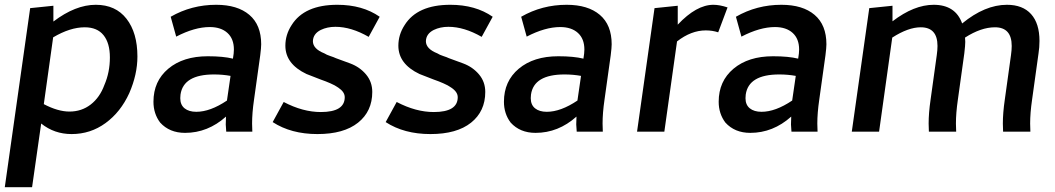

<svg xmlns="http://www.w3.org/2000/svg" viewBox="-43 -550 4408 802"><path d="M91 232 129 -34Q184 10 256 10Q335 10 398 -36Q461 -82 497 -161Q531 -239 531 -314Q531 -413 485.5 -471.5Q440 -530 357 -530Q272 -530 180 -460V-526L83 -516L-23 232ZM247 -84Q199 -84 140 -115L179 -394Q250 -436 311 -436Q363 -436 389.5 -403Q416 -370 416 -310Q416 -248 393 -195Q374 -143 336 -113.5Q298 -84 247 -84Z M730 5Q825 5 901 -63L900 -30L902 0H1011L1010 -34Q1010 -78 1018 -133L1044 -319Q1048 -351 1048 -365Q1048 -446 998.5 -488Q949 -530 860 -530Q757 -530 670 -480L693 -397Q770 -437 833 -437Q880 -437 907 -412.5Q934 -388 934 -343Q934 -328 930 -305Q890 -315 825 -315Q722 -315 660 -263Q598 -211 598 -125Q598 -75 626 -38Q665 5 730 5ZM777 -83Q746 -83 728 -97.5Q710 -112 710 -140L711 -155Q723 -239 851 -239Q887 -239 920 -233L905 -130Q835 -83 777 -83Z M1512 -166Q1512 -208 1486 -239Q1460 -270 1420 -285L1360 -307Q1352 -311 1336.5 -316Q1321 -321 1312 -327Q1264 -346 1264 -378Q1265 -409 1297 -425Q1324 -438 1358 -438Q1424 -438 1497 -396L1543 -480Q1471 -530 1366 -530Q1228 -530 1175 -445Q1149 -405 1149 -359Q1149 -283 1237 -241L1296 -218Q1319 -210 1337 -202Q1356 -194 1370 -184Q1397 -166 1397 -144Q1397 -82 1297 -82Q1222 -82 1142 -124L1096 -40Q1173 10 1283 10Q1393 10 1452.5 -37.5Q1512 -85 1512 -166Z M1984 -166Q1984 -208 1958 -239Q1932 -270 1892 -285L1832 -307Q1824 -311 1808.5 -316Q1793 -321 1784 -327Q1736 -346 1736 -378Q1737 -409 1769 -425Q1796 -438 1830 -438Q1896 -438 1969 -396L2015 -480Q1943 -530 1838 -530Q1700 -530 1647 -445Q1621 -405 1621 -359Q1621 -283 1709 -241L1768 -218Q1791 -210 1809 -202Q1828 -194 1842 -184Q1869 -166 1869 -144Q1869 -82 1769 -82Q1694 -82 1614 -124L1568 -40Q1645 10 1755 10Q1865 10 1924.5 -37.5Q1984 -85 1984 -166Z M2194 5Q2289 5 2365 -63L2364 -30L2366 0H2475L2474 -34Q2474 -78 2482 -133L2508 -319Q2512 -351 2512 -365Q2512 -446 2462.5 -488Q2413 -530 2324 -530Q2221 -530 2134 -480L2157 -397Q2234 -437 2297 -437Q2344 -437 2371 -412.5Q2398 -388 2398 -343Q2398 -328 2394 -305Q2354 -315 2289 -315Q2186 -315 2124 -263Q2062 -211 2062 -125Q2062 -75 2090 -38Q2129 5 2194 5ZM2241 -83Q2210 -83 2192 -97.5Q2174 -112 2174 -140L2175 -155Q2187 -239 2315 -239Q2351 -239 2384 -233L2369 -130Q2299 -83 2241 -83Z M2732 0 2785 -377Q2844 -423 2905 -423Q2933 -423 2957 -415L2996 -519Q2963 -530 2937 -530Q2866 -530 2788 -447V-526L2691 -516L2618 0Z M3091 5Q3186 5 3262 -63L3261 -30L3263 0H3372L3371 -34Q3371 -78 3379 -133L3405 -319Q3409 -351 3409 -365Q3409 -446 3359.5 -488Q3310 -530 3221 -530Q3118 -530 3031 -480L3054 -397Q3131 -437 3194 -437Q3241 -437 3268 -412.5Q3295 -388 3295 -343Q3295 -328 3291 -305Q3251 -315 3186 -315Q3083 -315 3021 -263Q2959 -211 2959 -125Q2959 -75 2987 -38Q3026 5 3091 5ZM3138 -83Q3107 -83 3089 -97.5Q3071 -112 3071 -140L3072 -155Q3084 -239 3212 -239Q3248 -239 3281 -233L3266 -130Q3196 -83 3138 -83Z M4261 0 4260 -34Q4260 -78 4268 -133L4295 -327Q4299 -352 4299 -379Q4299 -452 4264 -491Q4229 -530 4163 -530Q4071 -530 3976 -452Q3948 -530 3857 -530Q3775 -530 3685 -461V-526L3588 -516L3515 0H3629L3684 -393Q3751 -436 3803 -436Q3873 -436 3873 -358Q3873 -341 3870 -320L3844 -133Q3836 -78 3836 -34L3837 0H3951L3950 -34Q3950 -78 3958 -133L3985 -327Q3989 -361 3989 -375L3988 -393Q4055 -436 4113 -436Q4183 -436 4183 -358Q4183 -341 4180 -320L4154 -133Q4146 -78 4146 -34L4147 0Z"/></svg>

Font: Brisa Sans Medium
Style: Italic
Weight: 600
Italic angle: -8°
Designer: Dalton Maag Ltd
Foundry: Dalton Maag Ltd
Version: Version 1.101;July 10, 2019;FontCreator 11.5.0.2425 64-bit